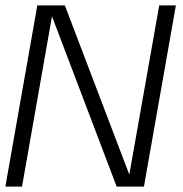

<svg xmlns="http://www.w3.org/2000/svg" viewBox="-30 -695 680 715"><path d="M-10 0H52L165.5 -645H159.5L404.5 0H506L625 -675H563L449 -30.5H457L211.5 -675H109Z"/></svg>

Font: Anybody UltraCondensed Thin Light
Style: Italic
Weight: 300
Italic angle: -10°
Version: Version 1.111